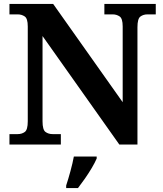

<svg xmlns="http://www.w3.org/2000/svg" viewBox="-20 -734 828 975"><path d="M28 0V-53H70Q91 -53 106 -64Q121 -75 121 -118V-600Q121 -640 105.5 -650.5Q90 -661 70 -661H28V-714H250L603 -215V-600Q603 -640 587.5 -650.5Q572 -661 552 -661H510V-714H771V-661H729Q708 -661 693 -650Q678 -639 678 -596V0H586L196 -551V-118Q196 -75 211 -64Q226 -53 247 -53H289V0ZM316 208Q326 178 337.5 136Q349 94 355 61H471V71Q462 92 446 119Q430 146 411.5 172.5Q393 199 376 221H316Z"/></svg>

Font: Noto Serif Thai
Style: Bold
Weight: 700
Designer: Monotype Design Team
Foundry: Monotype Imaging Inc.
Version: Version 2.002; ttfautohint (v1.8.4.7-5d5b)